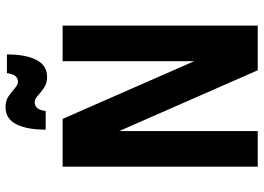

<svg xmlns="http://www.w3.org/2000/svg" viewBox="-146 -786 932 679"><g transform="rotate(-90 319.5 -446.0)"><path d="M70 0V-690H239L443 -225V-690H569V0H411L196 -490V0ZM201 -750Q201 -817 220.5 -854.5Q240 -892 281 -892Q304 -892 319.5 -881Q335 -870 347.5 -859Q360 -848 371 -848Q382 -848 390 -856.5Q398 -865 401 -887H467Q467 -820 447.5 -782.5Q428 -745 387 -745Q365 -745 349 -756Q333 -767 321 -778Q309 -789 297 -789Q287 -789 278.5 -781Q270 -773 267 -750Z"/></g></svg>

Font: Radio Canada Condensed
Style: Bold
Weight: 700
Width: 3
Designer: Charles Daoud, Etienne Aubert Bonn, Alexandre Saumier Demers, Jacques Le Bailly
Foundry: Radio-Canada
Version: Version 2.104; ttfautohint (v1.8.4.7-5d5b);gftools[0.9.28.de